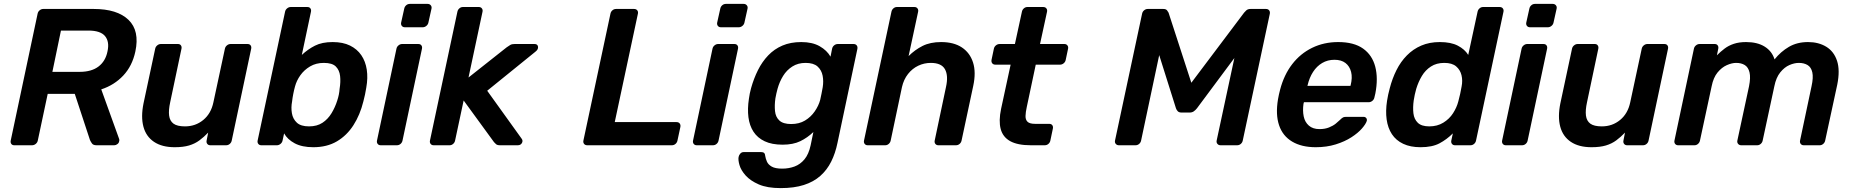

<svg xmlns="http://www.w3.org/2000/svg" viewBox="-20 -746 9513 986"><path d="M53 0Q43 0 38 -7Q33 -14 35 -24L173 -675Q175 -686 183.5 -693Q192 -700 202 -700H461Q582 -700 640 -644Q698 -588 675 -481Q659 -407 613 -358Q567 -309 500 -287L592 -32Q593 -29 593 -26.5Q593 -24 592 -21Q591 -12 583 -6Q575 0 567 0H476Q459 0 452.5 -9Q446 -18 442 -27L364 -264H225L174 -24Q172 -14 163.5 -7Q155 0 144 0ZM249 -377H389Q450 -377 486 -404.5Q522 -432 532 -482Q543 -532 519.5 -560.5Q496 -589 434 -589H293Z M877 10Q812 10 771 -17.5Q730 -45 716.5 -95.5Q703 -146 717 -215L777 -496Q779 -506 787.5 -513Q796 -520 806 -520H894Q904 -520 909 -513Q914 -506 912 -496L854 -221Q845 -180 848.5 -152.5Q852 -125 871 -111Q890 -97 930 -97Q984 -97 1024 -130Q1064 -163 1076 -221L1135 -496Q1137 -506 1145.5 -513Q1154 -520 1164 -520H1251Q1262 -520 1267 -513Q1272 -506 1270 -496L1170 -24Q1168 -14 1160 -7Q1152 0 1141 0H1060Q1050 0 1044.5 -7Q1039 -14 1041 -24L1049 -65Q1027 -42 1004 -25Q981 -8 951 1Q921 10 877 10Z M1589 10Q1531 10 1493.5 -10Q1456 -30 1439 -61L1431 -24Q1429 -14 1420.5 -7Q1412 0 1402 0H1322Q1312 0 1306.5 -7Q1301 -14 1303 -24L1444 -686Q1446 -696 1454.5 -703Q1463 -710 1473 -710H1558Q1569 -710 1574 -703Q1579 -696 1577 -686L1530 -464Q1561 -493 1597.5 -511.5Q1634 -530 1688 -530Q1741 -530 1777.5 -512Q1814 -494 1835.5 -462.5Q1857 -431 1863.5 -388.5Q1870 -346 1861 -296Q1858 -278 1854.5 -260.5Q1851 -243 1846 -225Q1829 -156 1795 -103Q1761 -50 1710 -20Q1659 10 1589 10ZM1567 -97Q1608 -97 1636 -115.5Q1664 -134 1682.5 -164.5Q1701 -195 1712 -230Q1717 -245 1720 -260Q1723 -275 1724 -290Q1730 -326 1726.5 -356Q1723 -386 1704.5 -404.5Q1686 -423 1643 -423Q1603 -423 1572.5 -405Q1542 -387 1522.5 -359.5Q1503 -332 1495 -302Q1490 -284 1486 -263.5Q1482 -243 1480 -225Q1474 -194 1479 -164.5Q1484 -135 1504.5 -116Q1525 -97 1567 -97Z M1935 0Q1925 0 1919.5 -7Q1914 -14 1916 -24L2016 -496Q2018 -506 2026.5 -513Q2035 -520 2045 -520H2128Q2139 -520 2144 -513Q2149 -506 2147 -496L2047 -24Q2045 -14 2037 -7Q2029 0 2018 0ZM2059 -606Q2049 -606 2043.5 -613Q2038 -620 2040 -630L2056 -702Q2058 -712 2066 -719Q2074 -726 2085 -726H2176Q2186 -726 2192 -719Q2198 -712 2196 -702L2180 -630Q2178 -620 2169.5 -613Q2161 -606 2151 -606Z M2207 0Q2197 0 2191.5 -7Q2186 -14 2188 -24L2329 -686Q2331 -696 2339 -703Q2347 -710 2357 -710H2439Q2449 -710 2454.5 -703Q2460 -696 2458 -686L2386 -348L2582 -503Q2593 -511 2601 -515.5Q2609 -520 2623 -520H2725Q2741 -520 2743 -506Q2745 -492 2729 -480L2482 -280L2658 -35Q2667 -24 2660.5 -12Q2654 0 2639 0H2548Q2534 0 2527.5 -5.5Q2521 -11 2517 -16L2361 -230L2317 -24Q2315 -14 2307 -7Q2299 0 2289 0Z M2996 0Q2985 0 2979.5 -7Q2974 -14 2976 -24L3115 -676Q3117 -686 3125 -693Q3133 -700 3144 -700H3236Q3247 -700 3252.5 -693Q3258 -686 3256 -676L3137 -119H3454Q3465 -119 3470.5 -112Q3476 -105 3474 -94L3459 -24Q3457 -14 3449 -7Q3441 0 3430 0Z M3558 0Q3548 0 3542.5 -7Q3537 -14 3539 -24L3639 -496Q3641 -506 3649.5 -513Q3658 -520 3668 -520H3751Q3762 -520 3767 -513Q3772 -506 3770 -496L3670 -24Q3668 -14 3660 -7Q3652 0 3641 0ZM3682 -606Q3672 -606 3666.5 -613Q3661 -620 3663 -630L3679 -702Q3681 -712 3689 -719Q3697 -726 3708 -726H3799Q3809 -726 3815 -719Q3821 -712 3819 -702L3803 -630Q3801 -620 3792.5 -613Q3784 -606 3774 -606Z M3989 220Q3920 220 3876.5 201Q3833 182 3809 155Q3785 128 3777.5 101.5Q3770 75 3773 60Q3775 50 3782 42.5Q3789 35 3799 35H3889Q3899 35 3904 39.5Q3909 44 3910 56Q3912 69 3918.5 84Q3925 99 3943 109.5Q3961 120 3997 120Q4031 120 4060.5 109Q4090 98 4111.5 72Q4133 46 4143 0L4157 -68Q4127 -39 4090 -21Q4053 -3 3999 -3Q3944 -3 3907 -20.5Q3870 -38 3849.5 -69.5Q3829 -101 3823.5 -144Q3818 -187 3826 -239Q3828 -254 3830.5 -266Q3833 -278 3837 -293Q3851 -343 3872.5 -386Q3894 -429 3925 -461.5Q3956 -494 3998 -512Q4040 -530 4095 -530Q4152 -530 4189.5 -508.5Q4227 -487 4245 -455L4253 -495Q4255 -506 4263.5 -513Q4272 -520 4283 -520H4363Q4374 -520 4379.5 -513Q4385 -506 4383 -495L4281 -13Q4270 41 4248.5 84Q4227 127 4192.5 157.5Q4158 188 4108 204Q4058 220 3989 220ZM4043 -109Q4084 -109 4114 -127Q4144 -145 4164 -174Q4184 -203 4192 -233Q4195 -246 4199 -266Q4203 -286 4205 -298Q4210 -329 4204.5 -357.5Q4199 -386 4178.5 -404.5Q4158 -423 4117 -423Q4078 -423 4049 -404.5Q4020 -386 4001.5 -356Q3983 -326 3973 -290Q3970 -278 3967 -266Q3964 -254 3962 -241Q3957 -206 3960 -175.5Q3963 -145 3982.5 -127Q4002 -109 4043 -109Z M4436 0Q4426 0 4420.5 -7Q4415 -14 4417 -24L4558 -686Q4560 -696 4568 -703Q4576 -710 4586 -710H4676Q4686 -710 4691.5 -703Q4697 -696 4695 -686L4646 -458Q4678 -490 4717.5 -510Q4757 -530 4813 -530Q4878 -530 4919.5 -502.5Q4961 -475 4977 -425Q4993 -375 4978 -305L4918 -24Q4916 -14 4908 -7Q4900 0 4889 0H4799Q4789 0 4783.5 -7Q4778 -14 4780 -24L4838 -299Q4851 -357 4833 -390Q4815 -423 4760 -423Q4726 -423 4695.5 -408.5Q4665 -394 4643 -366Q4621 -338 4612 -299L4554 -24Q4552 -14 4544 -7Q4536 0 4526 0Z M5274 0Q5206 0 5168 -21Q5130 -42 5119 -83.5Q5108 -125 5121 -187L5170 -414H5091Q5081 -414 5075.5 -421Q5070 -428 5072 -439L5084 -496Q5086 -506 5094.5 -513Q5103 -520 5114 -520H5192L5228 -686Q5230 -696 5238 -703Q5246 -710 5256 -710H5337Q5348 -710 5353.5 -703Q5359 -696 5357 -686L5321 -520H5446Q5456 -520 5461.5 -513Q5467 -506 5465 -496L5453 -439Q5451 -428 5442.5 -421Q5434 -414 5424 -414H5299L5253 -197Q5247 -170 5246.5 -150.5Q5246 -131 5257 -120.5Q5268 -110 5296 -110H5368Q5379 -110 5384 -103Q5389 -96 5387 -86L5374 -24Q5372 -14 5364 -7Q5356 0 5345 0Z M5726 0Q5716 0 5710 -7Q5704 -14 5706 -24L5845 -675Q5847 -686 5855.5 -693Q5864 -700 5874 -700H5954Q5968 -700 5973.5 -692.5Q5979 -685 5981 -681L6098 -321L6369 -681Q6372 -685 6380 -692.5Q6388 -700 6402 -700H6481Q6492 -700 6497.5 -693Q6503 -686 6501 -675L6362 -24Q6360 -14 6352 -7Q6344 0 6333 0H6248Q6238 0 6232 -7Q6226 -14 6228 -24L6319 -448L6127 -190Q6120 -181 6111 -174.5Q6102 -168 6089 -168H6048Q6035 -168 6028.5 -174.5Q6022 -181 6019 -190L5933 -463L5840 -24Q5838 -14 5830 -7Q5822 0 5811 0Z M6737 10Q6664 10 6615.5 -19Q6567 -48 6548.5 -103Q6530 -158 6543 -236Q6545 -246 6548 -261.5Q6551 -277 6554 -286Q6574 -362 6616 -416.5Q6658 -471 6718.5 -500.5Q6779 -530 6852 -530Q6933 -530 6980 -496.5Q7027 -463 7042.5 -403.5Q7058 -344 7043 -266L7038 -245Q7036 -235 7027.5 -228Q7019 -221 7008 -221H6676Q6676 -221 6675.5 -218Q6675 -215 6674 -213Q6669 -178 6675 -148.5Q6681 -119 6701.5 -101Q6722 -83 6756 -83Q6784 -83 6805 -91.5Q6826 -100 6839.5 -111Q6853 -122 6860 -129Q6872 -141 6878 -143.5Q6884 -146 6895 -146H6982Q6991 -146 6996 -140Q7001 -134 6999 -125Q6994 -109 6974 -86Q6954 -63 6920 -41Q6886 -19 6839.5 -4.5Q6793 10 6737 10ZM6694 -305H6915L6916 -308Q6926 -347 6918.5 -376.5Q6911 -406 6889.5 -422.5Q6868 -439 6833 -439Q6798 -439 6770 -422.5Q6742 -406 6723 -376.5Q6704 -347 6695 -308Z M7275 10Q7223 10 7186 -7.5Q7149 -25 7128 -57Q7107 -89 7101 -132.5Q7095 -176 7103 -228Q7106 -246 7109 -260.5Q7112 -275 7117 -293Q7130 -343 7151.5 -386Q7173 -429 7205 -461.5Q7237 -494 7279 -512Q7321 -530 7374 -530Q7431 -530 7466.5 -511.5Q7502 -493 7520 -464L7568 -686Q7570 -696 7578 -703Q7586 -710 7596 -710H7681Q7692 -710 7697.5 -703Q7703 -696 7701 -686L7560 -24Q7558 -14 7550 -7Q7542 0 7531 0H7452Q7442 0 7436.5 -7Q7431 -14 7433 -24L7441 -61Q7410 -30 7372.5 -10Q7335 10 7275 10ZM7320 -97Q7361 -97 7392 -116Q7423 -135 7442 -164.5Q7461 -194 7469 -225Q7474 -243 7478.5 -263.5Q7483 -284 7486 -302Q7492 -332 7485.5 -359.5Q7479 -387 7458 -405Q7437 -423 7397 -423Q7357 -423 7328.5 -404.5Q7300 -386 7282 -356Q7264 -326 7253 -290Q7249 -275 7245.5 -260Q7242 -245 7240 -230Q7235 -194 7238.5 -164Q7242 -134 7261 -115.5Q7280 -97 7320 -97Z M7713 0Q7703 0 7697.5 -7Q7692 -14 7694 -24L7794 -496Q7796 -506 7804.5 -513Q7813 -520 7823 -520H7906Q7917 -520 7922 -513Q7927 -506 7925 -496L7825 -24Q7823 -14 7815 -7Q7807 0 7796 0ZM7837 -606Q7827 -606 7821.5 -613Q7816 -620 7818 -630L7834 -702Q7836 -712 7844 -719Q7852 -726 7863 -726H7954Q7964 -726 7970 -719Q7976 -712 7974 -702L7958 -630Q7956 -620 7947.5 -613Q7939 -606 7929 -606Z M8153 10Q8088 10 8047 -17.5Q8006 -45 7992.5 -95.5Q7979 -146 7993 -215L8053 -496Q8055 -506 8063.5 -513Q8072 -520 8082 -520H8170Q8180 -520 8185 -513Q8190 -506 8188 -496L8130 -221Q8121 -180 8124.5 -152.5Q8128 -125 8147 -111Q8166 -97 8206 -97Q8260 -97 8300 -130Q8340 -163 8352 -221L8411 -496Q8413 -506 8421.5 -513Q8430 -520 8440 -520H8527Q8538 -520 8543 -513Q8548 -506 8546 -496L8446 -24Q8444 -14 8436 -7Q8428 0 8417 0H8336Q8326 0 8320.5 -7Q8315 -14 8317 -24L8325 -65Q8303 -42 8280 -25Q8257 -8 8227 1Q8197 10 8153 10Z M8598 0Q8588 0 8582.5 -7Q8577 -14 8579 -24L8679 -496Q8681 -506 8689.5 -513Q8698 -520 8708 -520H8786Q8796 -520 8801 -513Q8806 -506 8804 -496L8797 -462Q8816 -481 8836.5 -496.5Q8857 -512 8884 -521Q8911 -530 8947 -530Q9005 -530 9042.5 -506.5Q9080 -483 9093 -441Q9125 -481 9167 -505.5Q9209 -530 9265 -530Q9319 -530 9358.5 -506Q9398 -482 9414 -433.5Q9430 -385 9415 -311L9353 -24Q9351 -14 9343 -7Q9335 0 9325 0H9243Q9233 0 9227.5 -7Q9222 -14 9224 -24L9283 -303Q9293 -348 9287 -374.5Q9281 -401 9262.5 -412Q9244 -423 9218 -423Q9195 -423 9169.5 -412Q9144 -401 9122.5 -374.5Q9101 -348 9092 -303L9032 -24Q9030 -14 9022 -7Q9014 0 9004 0H8922Q8912 0 8906 -7Q8900 -14 8902 -24L8962 -303Q8971 -348 8964.5 -374.5Q8958 -401 8940 -412Q8922 -423 8896 -423Q8874 -423 8848 -411.5Q8822 -400 8800.5 -374Q8779 -348 8770 -303L8710 -24Q8708 -14 8700 -7Q8692 0 8682 0Z"/></svg>

Font: Rubik Light Medium
Style: Italic
Weight: 500
Italic angle: -12°
Version: Version 2.104